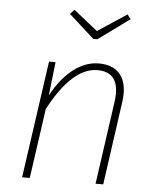

<svg xmlns="http://www.w3.org/2000/svg" viewBox="-54 -804 688 849"><g transform="rotate(5 290.5 -379.0)"><path d="M491 -407Q491 -390 488 -369L436 0H402L454 -367Q457 -387 457 -404Q457 -501 367 -501Q255 -501 154 -310L110 0H76L150 -520H179L162 -371Q203 -447 257 -489Q311 -531 371 -531Q429 -531 460 -499Q491 -467 491 -407ZM493 -738 354 -637H336L224 -738L242 -758L349 -673L478 -758Z"/></g></svg>

Font: FiraGO UltraLight
Style: Italic
Weight: 200
Italic angle: -8°
Designer: bBox Type GmbH
Foundry: bBox Type GmbH
Version: Version 1.001